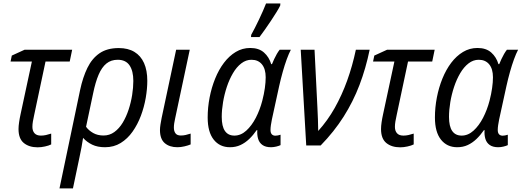

<svg xmlns="http://www.w3.org/2000/svg" viewBox="-20 -813 2915 1073"><path d="M190.4 10.3Q142.6 10.3 113 -13.9Q83.5 -38.1 83.5 -91.8Q83.5 -107.9 86.7 -129.6Q89.8 -151.4 95.2 -175.8L158.2 -469.2H39.1L45.9 -502.4L117.7 -535.2H383.3L369.6 -469.2H234.4L170.9 -169.9Q166.5 -150.4 163.8 -134.3Q161.1 -118.2 161.1 -104Q161.1 -81.5 172.9 -68.4Q184.6 -55.2 208.5 -55.2Q222.7 -55.2 236.8 -58.3Q251 -61.5 266.1 -66.4V-5.9Q252.4 1 231.2 5.6Q210 10.3 190.4 10.3Z M312.5 239.7 427.7 -310.1Q442.9 -381.3 468.5 -433.8Q494.1 -486.3 536.4 -515.4Q578.6 -544.4 644 -544.4Q695.8 -544.4 731.2 -522.9Q766.6 -501.5 784.9 -460.7Q803.2 -419.9 803.2 -361.3Q803.2 -316.4 794.4 -265.6Q785.6 -214.8 767.3 -166Q749 -117.2 720.9 -77.4Q692.9 -37.6 654.5 -13.9Q616.2 9.8 566.9 9.8Q524.9 9.8 495.1 -4.6Q465.3 -19 444.3 -42.5Q440.4 -15.6 435.5 10Q430.7 35.6 424.3 65.4L387.7 239.7ZM558.6 -55.7Q592.3 -55.7 619.1 -75.2Q646 -94.7 665.8 -127.4Q685.5 -160.2 698.7 -200.2Q711.9 -240.2 718.5 -282Q725.1 -323.7 725.1 -360.8Q725.1 -416.5 703.9 -447.8Q682.6 -479 637.7 -479Q600.6 -479 574.7 -458Q548.8 -437 531 -395.3Q513.2 -353.5 500.5 -291.5L460.9 -104.5Q475.6 -84 500.5 -69.8Q525.4 -55.7 558.6 -55.7Z M971.7 9.8Q927.2 9.8 900.6 -13.2Q874 -36.1 874 -86.4Q874 -99.6 876.7 -116.9Q879.4 -134.3 883.3 -153.8L964.4 -535.2H1040.5L958.5 -149.9Q955.6 -136.7 953.6 -124Q951.7 -111.3 951.7 -99.6Q951.7 -80.1 960.7 -67.9Q969.7 -55.7 990.7 -55.7Q1003.9 -55.7 1017.3 -58.6Q1030.8 -61.5 1045.4 -66.4V-5.9Q1031.7 0 1011 4.9Q990.2 9.8 971.7 9.8Z M1265.1 9.8Q1208 9.8 1174.3 -32.7Q1140.6 -75.2 1140.6 -156.2Q1140.6 -212.4 1151.4 -268.1Q1162.1 -323.7 1182.4 -373.8Q1202.6 -423.8 1231.7 -462.2Q1260.7 -500.5 1297.6 -522.7Q1334.5 -544.9 1378.4 -544.9Q1426.8 -544.9 1455.3 -519.5Q1483.9 -494.1 1495.6 -454.6H1500Q1505.4 -467.8 1512.2 -482.7Q1519 -497.6 1527.1 -511.5Q1535.2 -525.4 1543 -535.2H1605.5Q1594.2 -513.7 1582.5 -481.7Q1570.8 -449.7 1560.1 -411.4Q1549.3 -373 1540 -331.5L1499.5 -145.5Q1496.1 -128.9 1493.9 -113.8Q1491.7 -98.6 1491.7 -86.9Q1491.7 -70.3 1499 -62.5Q1506.3 -54.7 1519 -54.7Q1525.4 -54.7 1533 -56.2Q1540.5 -57.6 1547.9 -60.1V-2Q1539.1 2.4 1523.9 6.1Q1508.8 9.8 1494.6 9.8Q1464.4 9.8 1446.8 -2.7Q1429.2 -15.1 1422.6 -36.9Q1416 -58.6 1418 -85.9H1414.6Q1395 -57.6 1372.6 -36.1Q1350.1 -14.6 1323.7 -2.4Q1297.4 9.8 1265.1 9.8ZM1290 -55.2Q1325.7 -55.2 1356.2 -82.8Q1386.7 -110.4 1409.7 -154.8Q1432.6 -199.2 1445.8 -250Q1455.6 -288.1 1460.2 -321Q1464.8 -354 1464.8 -381.3Q1464.8 -427.7 1443.8 -453.4Q1422.9 -479 1385.3 -479Q1354.5 -479 1328.4 -458.7Q1302.2 -438.5 1282 -404.1Q1261.7 -369.6 1247.8 -327.9Q1233.9 -286.1 1226.6 -242.4Q1219.2 -198.7 1219.2 -159.7Q1219.2 -106.9 1237.1 -81.1Q1254.9 -55.2 1290 -55.2ZM1382.8 -606 1383.8 -618.2Q1393.1 -634.8 1404.5 -657.2Q1416 -679.7 1427.7 -704.3Q1439.5 -729 1449.7 -752.4Q1460 -775.9 1466.8 -793.5H1546.9L1545.9 -781.7Q1539.1 -767.6 1525.1 -744.9Q1511.2 -722.2 1493.9 -696.3Q1476.6 -670.4 1459.7 -646.5Q1442.9 -622.6 1430.2 -606Z M1691.4 0 1660.6 -535.2H1737.8L1753.9 -211.4Q1755.9 -177.7 1756.8 -145Q1757.8 -112.3 1758.3 -81.1Q1810.5 -138.7 1850.6 -209.7Q1890.6 -280.8 1920.2 -362.8Q1949.7 -444.8 1968.8 -535.2H2045.9Q2024.4 -430.7 1989 -337.9Q1953.6 -245.1 1900.4 -161.1Q1847.2 -77.1 1772 0Z M2216.3 10.3Q2168.5 10.3 2138.9 -13.9Q2109.4 -38.1 2109.4 -91.8Q2109.4 -107.9 2112.5 -129.6Q2115.7 -151.4 2121.1 -175.8L2184.1 -469.2H2064.9L2071.8 -502.4L2143.6 -535.2H2409.2L2395.5 -469.2H2260.3L2196.8 -169.9Q2192.4 -150.4 2189.7 -134.3Q2187 -118.2 2187 -104Q2187 -81.5 2198.7 -68.4Q2210.4 -55.2 2234.4 -55.2Q2248.5 -55.2 2262.7 -58.3Q2276.9 -61.5 2292 -66.4V-5.9Q2278.3 1 2257.1 5.6Q2235.8 10.3 2216.3 10.3Z M2535.2 9.8Q2478 9.8 2444.3 -32.7Q2410.6 -75.2 2410.6 -156.2Q2410.6 -212.4 2421.4 -268.1Q2432.1 -323.7 2452.4 -373.8Q2472.7 -423.8 2501.7 -462.2Q2530.8 -500.5 2567.6 -522.7Q2604.5 -544.9 2648.4 -544.9Q2696.8 -544.9 2725.3 -519.5Q2753.9 -494.1 2765.6 -454.6H2770Q2775.4 -467.8 2782.2 -482.7Q2789.1 -497.6 2797.1 -511.5Q2805.2 -525.4 2813 -535.2H2875.5Q2864.3 -513.7 2852.5 -481.7Q2840.8 -449.7 2830.1 -411.4Q2819.3 -373 2810.1 -331.5L2769.5 -145.5Q2766.1 -128.9 2763.9 -113.8Q2761.7 -98.6 2761.7 -86.9Q2761.7 -70.3 2769 -62.5Q2776.4 -54.7 2789.1 -54.7Q2795.4 -54.7 2803 -56.2Q2810.5 -57.6 2817.9 -60.1V-2Q2809.1 2.4 2793.9 6.1Q2778.8 9.8 2764.6 9.8Q2734.4 9.8 2716.8 -2.7Q2699.2 -15.1 2692.6 -36.9Q2686 -58.6 2688 -85.9H2684.6Q2665 -57.6 2642.6 -36.1Q2620.1 -14.6 2593.8 -2.4Q2567.4 9.8 2535.2 9.8ZM2560.1 -55.2Q2595.7 -55.2 2626.2 -82.8Q2656.7 -110.4 2679.7 -154.8Q2702.6 -199.2 2715.8 -250Q2725.6 -288.1 2730.2 -321Q2734.9 -354 2734.9 -381.3Q2734.9 -427.7 2713.9 -453.4Q2692.9 -479 2655.3 -479Q2624.5 -479 2598.4 -458.7Q2572.3 -438.5 2552 -404.1Q2531.7 -369.6 2517.8 -327.9Q2503.9 -286.1 2496.6 -242.4Q2489.3 -198.7 2489.3 -159.7Q2489.3 -106.9 2507.1 -81.1Q2524.9 -55.2 2560.1 -55.2Z"/></svg>

Font: Open Sans SemiCondensed
Style: Italic
Weight: 400
Width: 4
Italic angle: -12°
Designer: Monotype Design Team
Foundry: Monotype Imaging Inc.
Version: Version 3.000